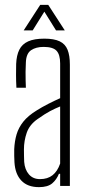

<svg xmlns="http://www.w3.org/2000/svg" viewBox="-20 -765 366 790"><path d="M140.5 5Q93.5 5 68 -21.8Q42.5 -48.5 39.5 -97Q39 -112 38.5 -123.8Q38 -135.5 38.5 -151Q40 -184 48.2 -212Q56.5 -240 76 -264.5Q95.5 -289 131.5 -311Q152 -324 179 -337.8Q206 -351.5 227.5 -361V-504Q227.5 -540 212.8 -556Q198 -572 159.5 -572Q128 -572 108 -558.5Q88 -545 86.5 -509Q85.5 -489 85.2 -469.8Q85 -450.5 85.5 -433.8Q86 -417 86.5 -404H47.5Q46 -433.5 46 -457.2Q46 -481 46.5 -502Q48 -537.5 59.5 -560.5Q71 -583.5 96 -594.8Q121 -606 162.5 -606Q202.5 -606 225.5 -595Q248.5 -584 258 -560.2Q267.5 -536.5 267.5 -499V0H227.5V-50H222.5Q213 -26 194.8 -10.5Q176.5 5 140.5 5ZM144.5 -28Q176 -28 196.2 -44Q216.5 -60 227.5 -92V-327Q207.5 -319 186.5 -308Q165.5 -297 134.5 -275Q101.5 -252 90 -218.8Q78.5 -185.5 78.5 -150Q78.5 -136 78.8 -122.5Q79 -109 79.5 -99Q82 -67 99 -47.5Q116 -28 144.5 -28ZM77.5 -640 145.5 -745H178.5L246.5 -640H210.5L162.5 -717L114.5 -640Z"/></svg>

Font: Big Shoulders Text Thin Thin
Style: Regular
Weight: 250
Version: Version 2.002